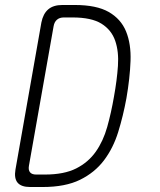

<svg xmlns="http://www.w3.org/2000/svg" viewBox="-20 -750 640 770"><path d="M101 0Q65 0 50.5 -17.5Q36 -35 42 -70L146 -660Q153 -695 173.5 -712.5Q194 -730 230 -730H280Q367 -730 416 -702Q465 -674 485.5 -624Q506 -574 503.5 -505.5Q501 -437 487 -356Q474 -285 454 -220.5Q434 -156 397 -107Q360 -58 301 -29Q242 0 151 0ZM96 -85Q93 -68 100.5 -59Q108 -50 125 -50H160Q237 -50 285.5 -74.5Q334 -99 364 -141.5Q394 -184 410 -241Q426 -298 437 -362Q449 -428 453 -485.5Q457 -543 442 -586.5Q427 -630 387 -655Q347 -680 271 -680H236Q219 -680 208.5 -671Q198 -662 195 -645Z"/></svg>

Font: Maple Mono Thin
Style: Italic
Weight: 250
Italic angle: -10°
Monospace: yes
Designer: subframe7536
Version: Version 7.000